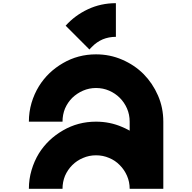

<svg xmlns="http://www.w3.org/2000/svg" viewBox="-20 -1178 1199 1198"><path d="M789.1 0Q789.1 -43 772.5 -81.1Q755.9 -119.1 727.5 -147.5Q699.2 -176.8 661.1 -192.4Q623 -209 579.1 -209Q579.1 -279.3 579.1 -418.9Q666 -418.9 742.2 -385.7Q819.3 -353.5 876 -295.9Q932.6 -239.3 965.8 -163.1Q999 -86.9 999 0Q946.3 0 893.6 0Q841.8 0 789.1 0ZM579.1 -209Q536.1 -209 498 -192.4Q460 -176.8 430.7 -147.5Q402.3 -119.1 385.7 -81.1Q370.1 -43 370.1 0Q299.8 0 160.2 0Q160.2 -60.5 176.8 -116.2Q193.4 -172.9 222.7 -220.7Q278.3 -309.6 373 -364.3Q466.8 -418.9 579.1 -418.9Q579.1 -366.2 579.1 -314.5Q579.1 -261.7 579.1 -209ZM789.1 -418.9Q789.1 -462.9 772.5 -501Q755.9 -539.1 727.5 -567.4Q699.2 -595.7 661.1 -612.3Q623 -628.9 579.1 -628.9Q579.1 -698.2 579.1 -838.9Q666 -838.9 742.2 -805.7Q819.3 -772.5 876 -715.8Q932.6 -658.2 965.8 -582Q999 -505.9 999 -418.9Q946.3 -418.9 893.6 -418.9Q841.8 -418.9 789.1 -418.9ZM579.1 -628.9Q536.1 -628.9 498 -612.3Q460 -595.7 430.7 -567.4Q402.3 -539.1 385.7 -501Q370.1 -462.9 370.1 -418.9Q299.8 -418.9 160.2 -418.9Q160.2 -479.5 176.8 -536.1Q193.4 -591.8 222.7 -639.6Q278.3 -729.5 373 -784.2Q466.8 -838.9 579.1 -838.9Q579.1 -786.1 579.1 -733.4Q579.1 -680.7 579.1 -628.9ZM789.1 -418.9Q859.4 -418.9 999 -418.9Q999 -280.3 999 -2.9Q928.7 -2.9 789.1 -2.9Q789.1 -141.6 789.1 -418.9ZM389.6 -1017.6Q447.3 -1082 528.3 -1120.1Q609.4 -1158.2 703.1 -1158.2Q703.1 -1088.9 703.1 -948.2Q659.2 -948.2 621.1 -932.6Q583 -916 554.7 -886.7Q549.8 -882.8 545.9 -877.9Q542 -874 538.1 -869.1Q501 -906.2 463.9 -943.4Q426.8 -980.5 389.6 -1017.6Z"/></svg>

Font: CornerV20
Style: Regular
Weight: 400
Designer: Olivier Tavernier
Version: Version 20